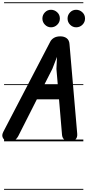

<svg xmlns="http://www.w3.org/2000/svg" viewBox="-41 -1250 772 1698"><path d="M42 0Q20.5 0 3.2 -10.8Q-14 -21.5 -19.2 -40.5Q-24.5 -59.5 -11 -85.5L403 -880.5Q413 -901 435.5 -914.8Q458 -928.5 493 -928.5Q526.5 -928.5 548.8 -911.8Q571 -895 573.5 -861L642 -66Q644.5 -32.5 625.8 -16.2Q607 0 577 0Q544 0 526.8 -15.8Q509.5 -31.5 507.5 -58L481 -371.5H285L120.5 -46.5Q106 -20.5 88.5 -10.2Q71 0 42 0ZM350.5 -500.5H470L458 -640L463 -747L422 -641ZM42 0Q20.5 0 3.2 -10.8Q-14 -21.5 -19.2 -40.5Q-24.5 -59.5 -11 -85.5L403 -880.5Q413 -901 435.5 -914.8Q458 -928.5 493 -928.5Q526.5 -928.5 548.8 -911.8Q571 -895 573.5 -861L642 -66Q644.5 -32.5 625.8 -16.2Q607 0 577 0Q544 0 526.8 -15.8Q509.5 -31.5 507.5 -58L481 -371.5H285L120.5 -46.5Q106 -20.5 88.5 -10.2Q71 0 42 0ZM350.5 -500.5H470L458 -640L463 -747L422 -641ZM632.5 -1008.5Q602 -1008.5 579.2 -1031.2Q556.5 -1054 556.5 -1086Q556.5 -1117.5 578.5 -1140.5Q600.5 -1163.5 632.5 -1163.5Q663.5 -1163.5 687.2 -1141.5Q711 -1119.5 711 -1086Q711 -1054 688 -1031.2Q665 -1008.5 632.5 -1008.5ZM410 -1008.5Q379.5 -1008.5 356.8 -1031.2Q334 -1054 334 -1086Q334 -1117.5 356 -1140.5Q378 -1163.5 410 -1163.5Q441 -1163.5 464.8 -1141.5Q488.5 -1119.5 488.5 -1086Q488.5 -1054 465.2 -1031.2Q442 -1008.5 410 -1008.5ZM-5 420.5H696V428.5H-5ZM-5 -16H696V0H-5ZM-5 -505.5H696V-497.5H-5ZM-5 -1230H696V-1222H-5Z"/></svg>

Font: Edu VIC WA NT Pre Guide
Style: Regular
Weight: 400
Designer: Tina and Corey Anderson, Eben Sorkin, Mirko Velimirovic
Foundry: Google for Education
Version: Version 1.000